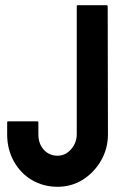

<svg xmlns="http://www.w3.org/2000/svg" viewBox="-20 -715 475 745"><path d="M203.6 9.8Q148.4 9.8 103.5 -16.6Q59.1 -43 33.4 -89.6Q7.8 -136.2 7.8 -193.8V-240.2Q7.8 -244.1 11.7 -244.1H125Q128.9 -244.1 128.9 -238.8V-193.8Q128.9 -157.2 149.9 -134Q170.9 -110.8 203.6 -110.8Q233.9 -110.8 255.9 -136Q277.8 -161.1 277.8 -193.8V-690.9Q277.8 -694.8 281.7 -694.8H394Q397.9 -694.8 397.9 -689.9L398.9 -193.8Q398.9 -139.2 372.6 -92.8Q345.7 -45.9 301.8 -18.1Q257.8 9.8 203.6 9.8Z"/></svg>

Font: Bayon
Style: Regular
Weight: 400
Designer: Danh Hong
Version: Version 8.001; ttfautohint (v1.8.3)